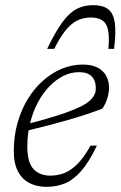

<svg xmlns="http://www.w3.org/2000/svg" viewBox="-20 -715 468 745"><path d="M286.5 -435Q255 -435 225.5 -420.2Q196 -405.5 170.8 -379Q145.5 -352.5 126.5 -316.5Q107.5 -280.5 96.8 -237.5Q86 -194.5 86 -147.5Q86 -84.5 110 -59Q134 -33.5 175.5 -33.5Q203 -33.5 228.8 -43.2Q254.5 -53 280 -78.2Q305.5 -103.5 331.5 -150H356Q325.5 -86 294.8 -51.2Q264 -16.5 231.2 -3.2Q198.5 10 161 10Q123.5 10 94.8 -4.5Q66 -19 49.8 -49.8Q33.5 -80.5 33.5 -129Q33.5 -187 48 -238.2Q62.5 -289.5 88 -331Q113.5 -372.5 147.5 -402.5Q181.5 -432.5 220.5 -448.5Q259.5 -464.5 300.5 -464.5Q336 -464.5 358.5 -452.8Q381 -441 392 -420.8Q403 -400.5 403 -375Q403 -354 396.2 -332.5Q389.5 -311 376.5 -293Q345.5 -281.5 311.5 -270.2Q277.5 -259 240.8 -248.5Q204 -238 164.8 -227.8Q125.5 -217.5 83.5 -207.5L85 -233.5Q149 -250 193.8 -264Q238.5 -278 267.5 -290Q296.5 -302 313.2 -313Q330 -324 338.5 -335Q347 -346 350.5 -358Q353.5 -379.5 348.5 -396.8Q343.5 -414 328.8 -424.5Q314 -435 286.5 -435ZM333 -647Q305 -647 281.5 -636.2Q258 -625.5 236 -599Q214 -572.5 190.5 -525.5H163Q195 -592 222 -628.8Q249 -665.5 277.2 -680.2Q305.5 -695 341.5 -695Q378.5 -695 399 -679.8Q419.5 -664.5 425.2 -627.8Q431 -591 422.5 -525.5H400.5Q407 -595 391 -621Q375 -647 333 -647Z"/></svg>

Font: Newsreader Light
Style: Italic
Weight: 300
Italic angle: -17°
Designer: Hugues Gentile
Foundry: Production Type
Version: Version 1.003